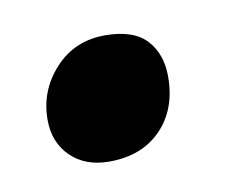

<svg xmlns="http://www.w3.org/2000/svg" viewBox="-36 -196 328 254"><g transform="rotate(-10 128.5 -69.0)"><path d="M94 13Q62 13 42.5 -6Q23 -25 23 -55.5Q23 -94.5 49.5 -123.5Q76 -152.5 117 -152.5Q155 -152.5 172.5 -133.8Q190 -115 190 -84.5Q190 -40.5 164 -13.8Q138 13 94 13Z"/></g></svg>

Font: Merriweather Sans Italic
Style: Bold
Weight: 700
Italic angle: -7.5°
Designer: Eben Sorkin
Foundry: Eben Sorkin
Version: Version 1.008; ttfautohint (v1.7.19-72a1) -l 8 -r 50 -G 200 